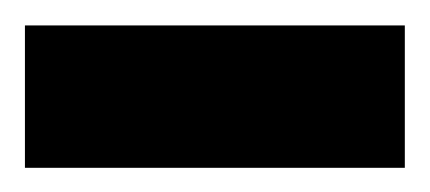

<svg xmlns="http://www.w3.org/2000/svg" viewBox="-42 -120 345 154"><path d="M-22 14.6H282.7V-99.6H-22Z"/></svg>

Font: SG Kara
Style: Regular
Weight: 400
Designer: Damoon Khanjanzadeh
Version: Version 1.000